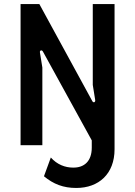

<svg xmlns="http://www.w3.org/2000/svg" viewBox="-20 -720 670 952"><path d="M82 0H190V-385L178 -460C176 -470 187 -475 193 -464L435 -24V12C435 78 399 112 342 111C303 111 263 96 232 61L198 154C245 193 294 212 358 212C470 212 548 142 548 20V-700H440V-299L452 -224C454 -214 444 -208 438 -218L175 -700H82Z"/></svg>

Font: Finlandica Medium
Style: Regular
Weight: 500
Designer: Niklas Ekholm, Juho Hiilivirta, Jaakko Suomalainen
Foundry: Helsinki Type Studio
Version: Version 2.000;Glyphs 3.2 (3202)